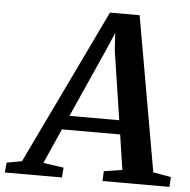

<svg xmlns="http://www.w3.org/2000/svg" viewBox="-123 -798 841 851"><g transform="rotate(5 297.5 -373.0)"><path d="M-70.5 0 -66.5 -44 1 -56.5 332 -746.5H464L585 -58L664.5 -44L662 0H364L366 -44L447.5 -56.5L424 -212.5H165L96 -57L187 -44L183.5 0ZM193 -275H414.5L368 -580L363 -658.5L331.5 -585Z"/></g></svg>

Font: Merriweather 20pt SemiBold
Style: Italic
Weight: 600
Italic angle: -7.8°
Version: Version 2.101